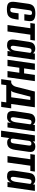

<svg xmlns="http://www.w3.org/2000/svg" viewBox="1386 -1930 660 3471"><g transform="rotate(90 1715.5 -194.0)"><path d="M149.7 11Q111.6 11 83.3 5Q55 -1 37.2 -17.5Q19.4 -34 13.8 -66.4Q8.3 -98.7 16 -151.7L47.5 -376.8Q58.2 -449.2 100.8 -476.4Q143.5 -503.6 221.7 -503.6Q299.6 -503.6 335 -476.4Q370.5 -449.2 359.8 -376.8L349.8 -304.5H235.8L247.9 -390.1Q251.8 -418.9 244.6 -431.1Q237.5 -443.4 213.2 -443.4Q190 -443.4 178.8 -431.1Q167.5 -418.9 163.6 -390.1L123.2 -104.7Q119.3 -74 126.8 -61.9Q134.3 -49.9 157.5 -49.9Q181.7 -49.9 192.5 -61.9Q203.2 -74 207.5 -104.7L220.9 -200.3H334.9L328.6 -152.4Q318.9 -81.6 296 -46.8Q273.2 -12 236.7 -0.5Q200.1 11 149.7 11Z M431.8 0 489.6 -413H395.7L407.9 -495H712.7L700.5 -413H606L548.2 0Z M802.5 8Q781.2 8 759.4 4.1Q737.6 0.3 721.1 -13.6Q704.6 -27.5 697.5 -57.2Q690.3 -86.8 698 -138.7L735.5 -388.8Q743.1 -440.3 764 -464.1Q784.9 -487.9 810.6 -494.7Q836.3 -501.6 857.5 -501.6Q894.3 -501.6 914.9 -488.7Q935.5 -475.8 942.5 -457.7L947.5 -495H1061.1L991.1 0H900.7L910.3 -61.6Q902.3 -46.8 889.3 -30.8Q876.4 -14.8 855.5 -3.4Q834.6 8 802.5 8ZM838 -58.4Q851.4 -58.4 861.1 -65.9Q870.8 -73.4 877.5 -85.4Q884.1 -97.5 888.6 -111Q893.2 -124.6 895.6 -136.5Q898 -148.5 899 -156.5L935.1 -410.4Q933.1 -413.3 929.5 -418.9Q926 -424.5 918 -429.3Q910.1 -434.1 894.6 -434.1Q876.5 -434.1 866.9 -426.6Q857.3 -419.1 853 -404Q848.8 -388.9 844.5 -364.7L807.9 -117.6Q805.6 -99.3 807.4 -87.5Q809.1 -75.6 813.9 -69.5Q818.7 -63.4 825.1 -60.9Q831.4 -58.4 838 -58.4Z M1059.6 0 1129.6 -495H1243.6L1215.7 -300H1305.8L1333.7 -495H1446.4L1376.4 0H1263.7L1294.3 -213.8H1204.2L1173.6 0Z M1410.6 113.6 1435.8 -67.1H1471.5Q1483.4 -69.1 1498.3 -78.6Q1513.3 -88.2 1527.9 -108.6Q1542.5 -129 1550.6 -162.5L1634 -494.7H1919.1L1859.3 -67.1H1938.3L1912.8 113.6H1817.5L1830.1 22.1H1518.5L1505.9 113.6ZM1619.7 -67.1H1737.8L1786.8 -412.6H1727L1663.8 -169.2Q1656.7 -140 1646.5 -108.8Q1636.3 -77.6 1619.7 -67.1Z M2094.5 8Q2073.2 8 2051.4 4.1Q2029.6 0.3 2013.1 -13.6Q1996.6 -27.5 1989.5 -57.2Q1982.3 -86.8 1990 -138.7L2027.5 -388.8Q2035.1 -440.3 2056 -464.1Q2076.9 -487.9 2102.6 -494.7Q2128.3 -501.6 2149.5 -501.6Q2186.3 -501.6 2206.9 -488.7Q2227.5 -475.8 2234.5 -457.7L2239.5 -495H2353.1L2283.1 0H2192.7L2202.3 -61.6Q2194.3 -46.8 2181.3 -30.8Q2168.4 -14.8 2147.5 -3.4Q2126.6 8 2094.5 8ZM2130 -58.4Q2143.4 -58.4 2153.1 -65.9Q2162.8 -73.4 2169.5 -85.4Q2176.1 -97.5 2180.6 -111Q2185.2 -124.6 2187.6 -136.5Q2190 -148.5 2191 -156.5L2227.1 -410.4Q2225.1 -413.3 2221.5 -418.9Q2218 -424.5 2210 -429.3Q2202.1 -434.1 2186.6 -434.1Q2168.5 -434.1 2158.9 -426.6Q2149.3 -419.1 2145 -404Q2140.8 -388.9 2136.5 -364.7L2099.9 -117.6Q2097.6 -99.3 2099.4 -87.5Q2101.1 -75.6 2105.9 -69.5Q2110.7 -63.4 2117.1 -60.9Q2123.4 -58.4 2130 -58.4Z M2341.4 116 2426.4 -495H2538.5L2534.1 -456.2Q2545.8 -473 2565.9 -487.9Q2586 -502.7 2626.8 -502.7Q2661.6 -502.7 2685.5 -491.4Q2709.4 -480 2720 -454.3Q2730.7 -428.5 2724.4 -385L2690 -144.8Q2682.6 -89.6 2665.7 -56.4Q2648.7 -23.1 2621.7 -8.4Q2594.7 6.3 2556.5 6.3Q2520.5 6.3 2502.3 -6.2Q2484.1 -18.7 2476.1 -35.4L2455.1 116ZM2522 -58.7Q2541.3 -58.7 2551.2 -66.1Q2561.1 -73.5 2565.9 -87.1Q2570.6 -100.6 2572.6 -117L2608.7 -373.2Q2610.3 -386 2610.5 -396.6Q2610.6 -407.2 2607.8 -415.2Q2605 -423.1 2597.1 -427.5Q2589.2 -431.9 2574.4 -431.9Q2560.2 -431.9 2551.2 -427.1Q2542.1 -422.3 2536.8 -414.9Q2531.4 -407.6 2528.8 -399Q2526.2 -390.4 2525.2 -382.7L2487 -114.1Q2485.1 -97.4 2486.3 -84.5Q2487.4 -71.6 2495.7 -65.2Q2504 -58.7 2522 -58.7Z M2800.8 0 2858.6 -413H2764.7L2776.9 -495H3081.7L3069.5 -413H2975L2917.2 0Z M3171.5 8Q3150.2 8 3128.4 4.1Q3106.6 0.3 3090.1 -13.6Q3073.6 -27.5 3066.5 -57.2Q3059.3 -86.8 3067 -138.7L3104.5 -388.8Q3112.1 -440.3 3133 -464.1Q3153.9 -487.9 3179.6 -494.7Q3205.3 -501.6 3226.5 -501.6Q3263.3 -501.6 3283.9 -488.7Q3304.5 -475.8 3311.5 -457.7L3316.5 -495H3430.1L3360.1 0H3269.7L3279.3 -61.6Q3271.3 -46.8 3258.3 -30.8Q3245.4 -14.8 3224.5 -3.4Q3203.6 8 3171.5 8ZM3207 -58.4Q3220.4 -58.4 3230.1 -65.9Q3239.8 -73.4 3246.5 -85.4Q3253.1 -97.5 3257.6 -111Q3262.2 -124.6 3264.6 -136.5Q3267 -148.5 3268 -156.5L3304.1 -410.4Q3302.1 -413.3 3298.5 -418.9Q3295 -424.5 3287 -429.3Q3279.1 -434.1 3263.6 -434.1Q3245.5 -434.1 3235.9 -426.6Q3226.3 -419.1 3222 -404Q3217.8 -388.9 3213.5 -364.7L3176.9 -117.6Q3174.6 -99.3 3176.4 -87.5Q3178.1 -75.6 3182.9 -69.5Q3187.7 -63.4 3194.1 -60.9Q3200.4 -58.4 3207 -58.4Z"/></g></svg>

Font: Alumni Sans Thin
Style: Italic
Weight: 100
Italic angle: -8°
Designer: Robert E. Leuschke
Foundry: Robert E. Leuschke
Version: Version 1.016